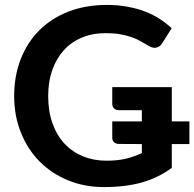

<svg xmlns="http://www.w3.org/2000/svg" viewBox="-20 -751 788 779"><path d="M555.5 -258.5V-304H463.5Q450.5 -304 443 -311Q435.5 -318 435.5 -329V-397.5H677V-258.5H748.5V-166.5H677V-70Q649.5 -50 619.8 -35.2Q590 -20.5 556.5 -11Q523 -1.5 484.5 3.2Q446 8 401.5 8Q322.5 8 255.8 -19.5Q189 -47 140.5 -96Q92 -145 64.8 -213Q37.5 -281 37.5 -361.5Q37.5 -443 64 -511Q90.5 -579 139.5 -628Q188.5 -677 258 -704Q327.5 -731 414 -731Q458 -731 496.2 -724Q534.5 -717 567 -704.8Q599.5 -692.5 626.8 -675Q654 -657.5 676.5 -636.5L638 -575.5Q629 -561 614.5 -557.8Q600 -554.5 583 -565Q566.5 -574.5 550 -584Q533.5 -593.5 513.2 -600.5Q493 -607.5 467.8 -612Q442.5 -616.5 409 -616.5Q355.5 -616.5 312.2 -598.5Q269 -580.5 238.8 -547Q208.5 -513.5 192 -466.5Q175.5 -419.5 175.5 -361.5Q175.5 -299 193 -250.2Q210.5 -201.5 242 -168Q273.5 -134.5 316.8 -116.8Q360 -99 411.5 -99Q457.5 -99 491.2 -107.2Q525 -115.5 555.5 -130V-166.5L463.5 -167Q450.5 -167 443 -173.8Q435.5 -180.5 435.5 -192V-258.5Z"/></svg>

Font: Lato
Style: Bold
Weight: 700
Designer: Lukasz Dziedzic
Foundry: tyPoland Lukasz Dziedzic
Version: Version 2.007; 2014-02-27